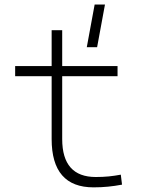

<svg xmlns="http://www.w3.org/2000/svg" viewBox="-20 -805 626 835"><path d="M386.7 9.8Q204.6 9.8 204.6 -200.2V-473.6H45.9V-517.6H204.6V-673.8H250.5V-517.6H491.2V-473.6H250.5V-200.2Q250.5 -35.2 396.5 -35.2Q426.8 -35.2 453.1 -37.8Q479.5 -40.5 505.4 -45.4L510.7 -2Q479.5 3.9 449.7 6.8Q419.9 9.8 386.7 9.8ZM357.4 -599.6 391.6 -785.2H436.5L402.3 -599.6Z"/></svg>

Font: Cascadia Mono ExtraLight
Style: Regular
Weight: 200
Monospace: yes
Designer: Aaron Bell
Foundry: Saja Typeworks
Version: Version 2404.023; ttfautohint (v1.8.4)